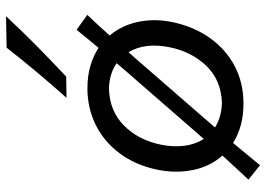

<svg xmlns="http://www.w3.org/2000/svg" viewBox="-143 -675 884 638"><g transform="rotate(-90 299.0 -356.0)"><path d="M69 66 21 27.5Q64.5 -18.5 101 -59Q65 -99.5 53.2 -156.2Q41.5 -213 54 -275Q69.5 -348.5 108.5 -400.5Q147.5 -452.5 203.2 -480Q259 -507.5 324 -507.5Q365 -507.5 398.8 -497.8Q432.5 -488 459 -470.5Q474 -488.5 488.8 -506.5Q503.5 -524.5 519 -543.5L568.5 -508Q551 -489.5 534 -471Q517 -452.5 500 -433.5Q534 -393.5 545.5 -338.2Q557 -283 544 -222.5Q529 -153 491.5 -100.2Q454 -47.5 398.5 -18.2Q343 11 274 11Q234 11 201.5 2Q169 -7 143 -23.5Q124.5 -1.5 106.2 20.8Q88 43 69 66ZM137.5 -264.5Q129 -223.5 133.5 -186.2Q138 -149 156.5 -121Q173 -140 191 -160.5L355 -349Q369 -365 382.2 -380.2Q395.5 -395.5 408 -410.5Q373.5 -434.5 323 -436Q248.5 -433.5 200.8 -386Q153 -338.5 137.5 -264.5ZM277 -60.5Q352 -63.5 398.8 -112Q445.5 -160.5 460.5 -232Q478 -315 444.5 -371Q432.5 -357.5 420.2 -343.5Q408 -329.5 395.5 -315L232 -127Q212.5 -105 194.5 -83.5Q228.5 -62 277 -60.5ZM293 -577Q337.5 -627 379 -676.5Q420.5 -726 459.5 -776L564 -778Q517 -727 466.5 -677.2Q416 -627.5 363.5 -578Z"/></g></svg>

Font: Commissioner Flair
Style: Italic
Weight: 400
Italic angle: -12°
Designer: Kostas Bartsokas
Foundry: Kostas Bartsokas
Version: Version 1.000; ttfautohint (v1.8.3)